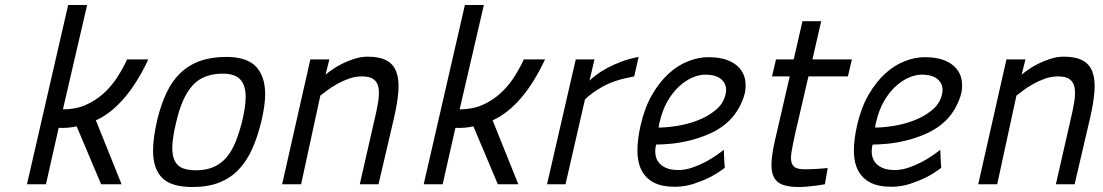

<svg xmlns="http://www.w3.org/2000/svg" viewBox="-20 -738 4417 769"><path d="M88 0 253 -718H329L232 -300Q283 -300 323 -317.5Q363 -335 394.5 -363.5Q426 -392 449 -427.5Q472 -463 489 -500H574Q530 -406 477 -344.5Q424 -283 364 -256L467 0H385L287 -232Q252 -224 215 -226L164 0Z M886 -510Q969 -510 1005.5 -471Q1042 -432 1042 -361Q1042 -337 1038 -310Q1034 -283 1027 -253Q1012 -191 990.5 -142.5Q969 -94 936.5 -59.5Q904 -25 858.5 -7Q813 11 751 11Q665 11 629 -26Q593 -63 593 -134Q593 -186 610 -259Q625 -320 647 -366.5Q669 -413 702 -445Q735 -477 780.5 -493.5Q826 -510 886 -510ZM766 -56Q808 -56 838.5 -70.5Q869 -85 890 -111Q911 -137 925.5 -174.5Q940 -212 951 -257Q957 -284 960.5 -307Q964 -330 964 -350Q964 -396 942.5 -419.5Q921 -443 872 -443Q794 -443 751.5 -396Q709 -349 687 -254Q679 -222 674.5 -194.5Q670 -167 670 -145Q670 -100 691 -78Q712 -56 766 -56Z M1110 0 1223 -500H1299L1284 -439Q1292 -446 1309.5 -458.5Q1327 -471 1350 -482.5Q1373 -494 1399.5 -502.5Q1426 -511 1452 -511Q1500 -511 1528 -496Q1556 -481 1567.5 -450Q1579 -419 1575.5 -372Q1572 -325 1557 -261L1496 0H1421L1478 -250Q1489 -295 1494.5 -329.5Q1500 -364 1496 -386.5Q1492 -409 1476.5 -420.5Q1461 -432 1429 -432Q1403 -432 1377.5 -423Q1352 -414 1330 -401.5Q1308 -389 1290.5 -376Q1273 -363 1263 -355L1186 0Z M1677 0 1842 -718H1918L1821 -300Q1872 -300 1912 -317.5Q1952 -335 1983.5 -363.5Q2015 -392 2038 -427.5Q2061 -463 2078 -500H2163Q2119 -406 2066 -344.5Q2013 -283 1953 -256L2056 0H1974L1876 -232Q1841 -224 1804 -226L1753 0Z M2286 -500H2361L2341 -415Q2351 -425 2369 -438.5Q2387 -452 2412 -465.5Q2437 -479 2468.5 -491Q2500 -503 2538 -510L2520 -432Q2442 -418 2395.5 -392Q2349 -366 2323 -340L2245 0H2171Z M2697 -57Q2728 -57 2760.5 -69.5Q2793 -82 2819 -97Q2850 -115 2879 -138Q2880 -120 2880.5 -102.5Q2881 -85 2883 -66Q2856 -45 2823 -28Q2795 -14 2759 -2Q2723 10 2683 10Q2630 10 2597.5 -7.5Q2565 -25 2549 -57Q2533 -89 2533 -134.5Q2533 -180 2546 -237Q2562 -307 2591.5 -358Q2621 -409 2657.5 -442.5Q2694 -476 2735.5 -492.5Q2777 -509 2817 -509Q2863 -509 2894 -497Q2925 -485 2942.5 -464.5Q2960 -444 2964.5 -418Q2969 -392 2963 -364Q2956 -336 2939.5 -306Q2923 -276 2899 -253Q2866 -222 2824.5 -203.5Q2783 -185 2741.5 -175Q2700 -165 2664.5 -162Q2629 -159 2608 -159Q2603 -140 2605 -121.5Q2607 -103 2617 -89Q2627 -75 2646.5 -66Q2666 -57 2697 -57ZM2618 -227Q2648 -227 2690.5 -233.5Q2733 -240 2773.5 -255.5Q2814 -271 2845.5 -296.5Q2877 -322 2886 -360Q2894 -394 2873 -416.5Q2852 -439 2804 -439Q2780 -439 2752.5 -427Q2725 -415 2699.5 -391.5Q2674 -368 2653.5 -332.5Q2633 -297 2622 -249Q2620 -244 2619.5 -238Q2619 -232 2618 -227Z M3218 -432 3164 -199Q3155 -158 3150.5 -131Q3146 -104 3150 -88.5Q3154 -73 3166.5 -66.5Q3179 -60 3204 -60Q3215 -60 3230.5 -60.5Q3246 -61 3260 -62Q3277 -63 3295 -65L3284 0Q3264 3 3245 6Q3228 8 3210.5 9.5Q3193 11 3180 11Q3141 11 3116.5 2.5Q3092 -6 3080.5 -26.5Q3069 -47 3070 -82.5Q3071 -118 3083 -172L3143 -432H3072L3088 -500H3159L3194 -653H3269L3234 -500H3392L3376 -432Z M3564 -57Q3595 -57 3627.5 -69.5Q3660 -82 3686 -97Q3717 -115 3746 -138Q3747 -120 3747.5 -102.5Q3748 -85 3750 -66Q3723 -45 3690 -28Q3662 -14 3626 -2Q3590 10 3550 10Q3497 10 3464.5 -7.5Q3432 -25 3416 -57Q3400 -89 3400 -134.5Q3400 -180 3413 -237Q3429 -307 3458.5 -358Q3488 -409 3524.5 -442.5Q3561 -476 3602.5 -492.5Q3644 -509 3684 -509Q3730 -509 3761 -497Q3792 -485 3809.5 -464.5Q3827 -444 3831.5 -418Q3836 -392 3830 -364Q3823 -336 3806.5 -306Q3790 -276 3766 -253Q3733 -222 3691.5 -203.5Q3650 -185 3608.5 -175Q3567 -165 3531.5 -162Q3496 -159 3475 -159Q3470 -140 3472 -121.5Q3474 -103 3484 -89Q3494 -75 3513.5 -66Q3533 -57 3564 -57ZM3485 -227Q3515 -227 3557.5 -233.5Q3600 -240 3640.5 -255.5Q3681 -271 3712.5 -296.5Q3744 -322 3753 -360Q3761 -394 3740 -416.5Q3719 -439 3671 -439Q3647 -439 3619.5 -427Q3592 -415 3566.5 -391.5Q3541 -368 3520.5 -332.5Q3500 -297 3489 -249Q3487 -244 3486.5 -238Q3486 -232 3485 -227Z M3898 0 4011 -500H4087L4072 -439Q4080 -446 4097.5 -458.5Q4115 -471 4138 -482.5Q4161 -494 4187.5 -502.5Q4214 -511 4240 -511Q4288 -511 4316 -496Q4344 -481 4355.5 -450Q4367 -419 4363.5 -372Q4360 -325 4345 -261L4284 0H4209L4266 -250Q4277 -295 4282.5 -329.5Q4288 -364 4284 -386.5Q4280 -409 4264.5 -420.5Q4249 -432 4217 -432Q4191 -432 4165.5 -423Q4140 -414 4118 -401.5Q4096 -389 4078.5 -376Q4061 -363 4051 -355L3974 0Z"/></svg>

Font: Panefresco 400wt
Style: Italic
Weight: 400
Foundry: Campivisivi & Chank Co
Version: Version 1.001